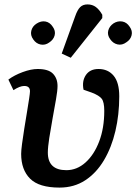

<svg xmlns="http://www.w3.org/2000/svg" viewBox="-20 -837 618 871"><path d="M250 14Q157 14 116.5 -26.5Q76 -67 76 -139Q76 -154 80 -184.5Q84 -215 90 -252.5Q96 -290 102 -326Q108 -362 112 -388.5Q116 -415 116 -423Q116 -447 90 -447Q70 -447 41 -428L18 -476Q45 -496 83 -510Q121 -524 151 -524Q200 -524 220.5 -502.5Q241 -481 241 -447Q241 -426 234 -386Q227 -346 218.5 -299.5Q210 -253 203.5 -211Q197 -169 197 -145Q197 -65 281 -65Q329 -65 368 -100Q407 -135 430 -195.5Q453 -256 453 -334Q453 -374 441.5 -389Q430 -404 396 -417L359 -430Q351 -469 369.5 -496.5Q388 -524 427 -524Q470 -524 495.5 -493.5Q521 -463 521 -400Q521 -317 503.5 -242.5Q486 -168 451.5 -110Q417 -52 366.5 -19Q316 14 250 14ZM301 -575 260 -594 321 -763Q331 -792 343.5 -804.5Q356 -817 377 -817Q399 -817 415 -805Q431 -793 444 -770V-755ZM480 -659Q466 -678 471 -698Q476 -718 495 -731Q514 -743 534.5 -739.5Q555 -736 568 -716Q582 -697 577 -677Q572 -657 553 -645Q534 -631 513.5 -635.5Q493 -640 480 -659ZM131 -658Q117 -677 122 -697.5Q127 -718 146 -730Q166 -743 186 -739.5Q206 -736 219 -716Q233 -697 228 -677Q223 -657 203 -644Q185 -631 164.5 -635Q144 -639 131 -658Z"/></svg>

Font: Literata 12pt SemiBold
Style: Italic
Weight: 600
Italic angle: -2°
Designer: Latin by Veronika Burian and Jose Scaglione. Greek by Irene Vlachou. Cyrillic by Vera Evstafieva
Foundry: TypeTogether
Version: Version 3.002